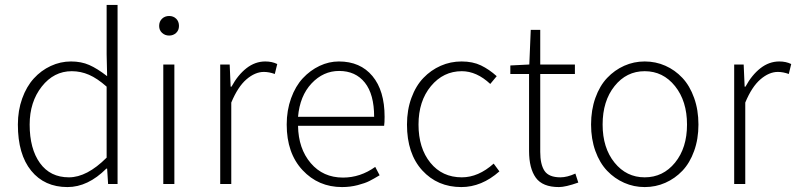

<svg xmlns="http://www.w3.org/2000/svg" viewBox="-20 -739 3197 771"><path d="M51.8 -238.8Q51.8 -295.4 69.1 -343.5Q86.4 -391.6 115.7 -423.8Q145 -456.1 183.8 -474.1Q222.7 -492.2 265.1 -492.2Q306.2 -492.2 338.4 -478Q370.6 -463.9 410.2 -433.1L408.2 -521V-719.2H452.1V0H414.1L410.2 -62H407.2Q333 12.2 251 12.2Q158.7 12.2 105.2 -53.5Q51.8 -119.1 51.8 -238.8ZM99.1 -238.8Q99.1 -141.6 140.4 -84.2Q181.6 -26.9 256.8 -26.9Q329.1 -26.9 408.2 -106V-391.1Q370.6 -424.3 337.4 -438.7Q304.2 -453.1 268.1 -453.1Q196.3 -453.1 147.7 -391.4Q99.1 -329.6 99.1 -238.8Z M619.1 -634.8Q619.1 -652.8 630.6 -663.8Q642.1 -674.8 659.2 -674.8Q676.3 -674.8 687.5 -663.8Q698.7 -652.8 698.7 -634.8Q698.7 -617.7 687.3 -606.9Q675.8 -596.2 659.2 -596.2Q642.6 -596.2 630.9 -606.9Q619.1 -617.7 619.1 -634.8ZM635.7 0V-480H680.2V0Z M864.3 0V-480H902.3L906.2 -391.1H909.7Q935.1 -438 969.7 -465.1Q1004.4 -492.2 1045.4 -492.2Q1072.3 -492.2 1093.3 -481.9L1083.5 -441.9Q1060.5 -450.2 1039.6 -450.2Q1004.4 -450.2 969.7 -420.4Q935.1 -390.6 908.7 -327.1V0Z M1131.3 -238.8Q1131.3 -295.9 1148.9 -344.5Q1166.5 -393.1 1196 -424.8Q1225.6 -456.5 1263.2 -474.4Q1300.8 -492.2 1340.8 -492.2Q1426.8 -492.2 1475.6 -433.6Q1524.4 -375 1524.4 -270Q1524.4 -246.1 1522.5 -233.9H1176.8Q1178.2 -142.1 1227.8 -84Q1277.3 -25.9 1357.4 -25.9Q1426.8 -25.9 1486.8 -68.8L1504.4 -35.2Q1480 -20.5 1463.1 -12Q1446.3 -3.4 1416.3 4.4Q1386.2 12.2 1353.5 12.2Q1258.3 12.2 1194.8 -55.9Q1131.3 -124 1131.3 -238.8ZM1176.8 -270H1482.4Q1482.4 -360.4 1445.1 -407.2Q1407.7 -454.1 1341.8 -454.1Q1278.3 -454.1 1231.2 -404.1Q1184.1 -354 1176.8 -270Z M1614.3 -238.8Q1614.3 -297.4 1632.1 -345.9Q1649.9 -394.5 1680.2 -426Q1710.4 -457.5 1749.8 -474.9Q1789.1 -492.2 1833.5 -492.2Q1878.4 -492.2 1911.4 -476.3Q1944.3 -460.4 1974.6 -433.1L1948.7 -401.9Q1894 -453.1 1834.5 -453.1Q1760.3 -453.1 1710.4 -393.1Q1660.6 -333 1660.6 -238.8Q1660.6 -144 1708.3 -85.4Q1755.9 -26.9 1834.5 -26.9Q1900.9 -26.9 1962.4 -82L1985.4 -50.8Q1914.1 12.2 1832.5 12.2Q1736.8 12.2 1675.5 -54.9Q1614.3 -122.1 1614.3 -238.8Z M2029.3 -441.9V-476.1L2105.5 -480L2111.3 -619.1H2149.4V-480H2288.6V-441.9H2149.4V-128.9Q2149.4 -78.6 2166.7 -52.7Q2184.1 -26.9 2230.5 -26.9Q2257.3 -26.9 2290.5 -42L2302.2 -5.9Q2251 12.2 2224.6 12.2Q2158.7 12.2 2131.6 -25.4Q2104.5 -63 2104.5 -132.8V-441.9Z M2353.5 -238.8Q2353.5 -297.4 2370.8 -345.9Q2388.2 -394.5 2418 -426Q2447.8 -457.5 2486.6 -474.9Q2525.4 -492.2 2568.8 -492.2Q2612.8 -492.2 2651.6 -475.1Q2690.4 -458 2720.2 -426.3Q2750 -394.5 2767.3 -345.9Q2784.7 -297.4 2784.7 -238.8Q2784.7 -180.7 2767.3 -132.6Q2750 -84.5 2720.2 -53.2Q2690.4 -22 2651.6 -4.9Q2612.8 12.2 2568.8 12.2Q2525.4 12.2 2486.6 -4.9Q2447.8 -22 2418 -53.2Q2388.2 -84.5 2370.8 -132.6Q2353.5 -180.7 2353.5 -238.8ZM2399.9 -238.8Q2399.9 -145 2447.8 -85.9Q2495.6 -26.9 2568.8 -26.9Q2642.6 -26.9 2690.7 -85.9Q2738.8 -145 2738.8 -238.8Q2738.8 -333 2690.7 -393.1Q2642.6 -453.1 2568.8 -453.1Q2495.6 -453.1 2447.8 -393.3Q2399.9 -333.5 2399.9 -238.8Z M2928.2 0V-480H2966.3L2970.2 -391.1H2973.6Q2999 -438 3033.7 -465.1Q3068.4 -492.2 3109.4 -492.2Q3136.2 -492.2 3157.2 -481.9L3147.5 -441.9Q3124.5 -450.2 3103.5 -450.2Q3068.4 -450.2 3033.7 -420.4Q2999 -390.6 2972.7 -327.1V0Z"/></svg>

Font: Source Sans Pro Light
Style: Regular
Weight: 300
Designer: Paul D. Hunt
Foundry: Adobe Systems Incorporated
Version: Version 2.020;PS 2.0;hotconv 1.0.86;makeotf.lib2.5.63406